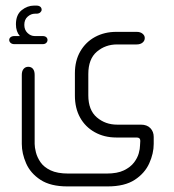

<svg xmlns="http://www.w3.org/2000/svg" viewBox="-20 -492 621 687"><path d="M51 -363Q37 -379 37 -405Q37 -439 57.5 -455.5Q78 -472 102 -472H110Q119 -472 124 -468Q129 -464 129 -457Q129 -452 124 -447.5Q119 -443 110 -443H105Q91 -443 79 -432.5Q67 -422 67 -403Q67 -385 78.5 -374Q90 -363 104 -363H132Q141 -363 145.5 -359Q150 -355 150 -349Q150 -343 145.5 -338.5Q141 -334 132 -334H32Q23 -334 18 -338.5Q13 -343 13 -349Q13 -355 18 -359Q23 -363 32 -363ZM365 175H221Q161 175 125 151.5Q89 128 73.5 92.5Q58 57 58 23V-224Q58 -238 64.5 -245.5Q71 -253 81 -253Q92 -253 98 -245.5Q104 -238 104 -224V23Q104 35 108.5 53Q113 71 125 88.5Q137 106 161 117.5Q185 129 225 129H361Q400 129 423.5 117.5Q447 106 459.5 89.5Q472 73 476.5 56.5Q481 40 481 29L482 12Q482 0 469 0H396Q353 0 319 -19Q285 -38 266.5 -71.5Q248 -105 248 -150V-230Q248 -275 267.5 -308.5Q287 -342 320.5 -360Q354 -378 396 -378H469Q482 -378 490 -371.5Q498 -365 498 -356Q498 -346 490 -339.5Q482 -333 469 -333H399Q357 -333 326.5 -307Q296 -281 296 -227V-151Q296 -98 326.5 -72Q357 -46 399 -46H484Q506 -46 518 -33.5Q530 -21 530 -2V23Q530 57 514 92.5Q498 128 462 151.5Q426 175 365 175Z"/></svg>

Font: Beiruti Light
Style: Regular
Weight: 300
Designer: Arlette Boutros
Foundry: Boutros
Version: Version 1.41